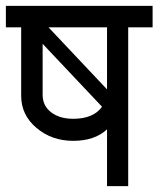

<svg xmlns="http://www.w3.org/2000/svg" viewBox="-30 -633 539 653"><path d="M115 -311Q115 -273 144 -251Q173 -229 219 -229Q288 -229 317 -270L115 -484ZM334 -329V-540H135ZM334 -193Q292 -154 219 -154Q146 -154 94 -198Q42 -242 42 -307V-540H-10V-613H489V-540H406V0H334Z"/></svg>

Font: Autonym
Style: Regular
Weight: 500
Version: Version 1.0.20131126